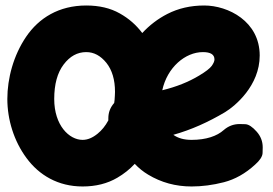

<svg xmlns="http://www.w3.org/2000/svg" viewBox="-20 -592 978 688"><path d="M289.1 -572.3C190.9 -572.3 119.1 -527.3 73.7 -460.4C28.3 -393.6 6.3 -311.5 6.3 -237.3C6.3 -163.6 29.8 -86.4 75.2 -25.4C120.1 35.6 188 76.2 275.9 76.2C323.2 76.2 364.7 65.9 400.4 44.9C423.8 31.2 444.8 14.6 462.9 -4.9C477.1 10.3 492.7 22.9 510.7 33.7C557.6 62 609.4 76.2 666.5 76.2C703.6 76.2 742.2 71.3 782.2 61C821.8 50.8 859.4 29.8 894 -2C911.1 -17.1 920.4 -31.2 920.9 -43.5C921.4 -55.7 921.4 -62.5 921.4 -64C921.4 -85.4 914.1 -104 899.9 -120.1C884.8 -137.2 871.1 -146.5 858.9 -147C846.7 -147.5 839.8 -147.5 838.4 -147.5C816.9 -147.5 797.9 -140.1 781.7 -126C757.8 -104.5 718.8 -90.8 666.5 -90.8C639.6 -90.8 618.2 -96.7 601.1 -108.9C665.5 -127 726.1 -154.3 786.1 -189.9C822.3 -211.9 910.6 -284.7 910.6 -393.1C910.6 -515.6 797.4 -572.3 711.9 -572.3C662.6 -572.3 618.7 -562 579.6 -542C545.4 -524.4 515.6 -501.5 489.7 -473.6C468.3 -502.4 441.4 -525.9 409.2 -543.9C375.5 -563 335.4 -572.3 289.1 -572.3ZM289.1 -405.3C316.4 -405.3 340.3 -392.6 361.3 -366.7C381.8 -340.8 392.1 -306.2 392.1 -262.7C392.1 -258.3 392.1 -253.9 391.6 -249.5C391.1 -244.1 391.1 -239.3 390.6 -233.9C390.1 -230.5 389.6 -226.6 389.2 -223.1C375 -207 368.2 -189 368.2 -168V-161.6V-160.6C357.4 -140.6 344.7 -125 329.6 -112.8C311.5 -98.1 293.9 -90.8 275.9 -90.8C228 -90.8 174.3 -142.6 174.3 -237.3C174.3 -290 185.5 -331.1 208 -360.8C230.5 -390.6 257.3 -405.3 289.1 -405.3ZM707 -405.3C734.9 -405.3 748.5 -396.5 748.5 -378.9C748.5 -372.6 745.1 -365.2 738.8 -356C731.9 -346.7 716.8 -335 693.8 -321.3C655.8 -298.3 611.8 -280.8 561.5 -268.6C579.1 -350.6 644 -405.3 707 -405.3Z"/></svg>

Font: Mikhak Black
Style: Regular
Weight: 900
Designer: Amin Abedi
Version: Version 3.2